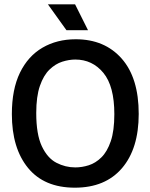

<svg xmlns="http://www.w3.org/2000/svg" viewBox="-20 -856 697 890"><path d="M327 14Q185 14 110 -77.5Q35 -169 35 -327Q35 -442 72.5 -519Q110 -596 177 -635Q244 -674 331 -674Q465 -674 544 -584.5Q623 -495 623 -328Q623 -167 545.5 -76.5Q468 14 327 14ZM329 -80Q360 -80 391.5 -90Q423 -100 450 -126.5Q477 -153 493.5 -201.5Q510 -250 510 -327Q510 -457 459 -518.5Q408 -580 329 -580Q300 -580 268.5 -570Q237 -560 209.5 -533.5Q182 -507 165 -458Q148 -409 148 -332Q148 -233 174 -178Q200 -123 241.5 -101.5Q283 -80 329 -80ZM288 -716 202 -836H328L388 -716Z"/></svg>

Font: Bricolage Grotesque 48pt Medium
Style: Regular
Weight: 500
Designer: Mathieu Triay
Foundry: Atelier Triay
Version: Version 1.000; ttfautohint (v1.8.4.7-5d5b);gftools[0.9.32]